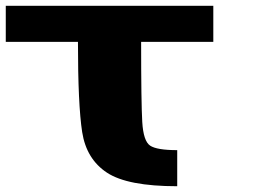

<svg xmlns="http://www.w3.org/2000/svg" viewBox="-20 -645 884 665"><path d="M593.8 -125V0Q421.9 0 350.6 -46.9Q279.3 -93.8 264.6 -187.5Q250 -281.2 250 -500H0V-625H718.8V-500H468.8Q468.8 -289.1 472.7 -222.7Q476.6 -156.2 500 -140.6Q523.4 -125 593.8 -125Z"/></svg>

Font: CraftyPE
Style: Regular
Weight: 400
Designer: Erek Butcher
Foundry: Haunted Coop
Version: Version 0.018;April 4, 2024;FontCreator 15.0.0.2962 64-bit